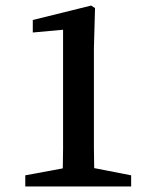

<svg xmlns="http://www.w3.org/2000/svg" viewBox="-20 -671 554 691"><path d="M452 -40V0H71V-40L206 -65Q207 -101 207 -137.5Q207 -174 207 -210V-564L98 -554V-599L308 -651L322 -642L318 -499V-210Q318 -174 318 -138Q318 -102 319 -66Z"/></svg>

Font: Source Serif Pro Semibold
Style: Regular
Weight: 600
Designer: Frank Grießhammer
Foundry: Adobe Systems Incorporated
Version: Version 1.014;PS Version 1.0;hotconv 1.0.73;makeotf.lib2.5.5